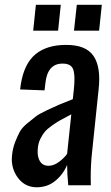

<svg xmlns="http://www.w3.org/2000/svg" viewBox="-20 -774 463 802"><path d="M118.7 -646 129.9 -753.9H233.9L222.7 -646ZM289.1 -646 300.8 -753.9H405.3L394 -646ZM132.8 8.3Q83.5 7.8 54.2 -32.2Q29.3 -66.4 29.3 -109.4Q29.3 -117.2 30.3 -125.5Q33.2 -154.8 43 -179.9Q52.7 -205.1 62.3 -222.9Q71.8 -240.7 94.7 -259.5Q117.7 -278.3 130.4 -288.1Q143.1 -297.9 177 -314Q210.9 -330.1 224.9 -335.9Q238.8 -341.8 280.8 -358.4Q283.2 -359.4 284.2 -359.9L288.6 -401.4Q291 -425.3 291 -443.4Q291 -469.7 285.6 -484.4Q276.4 -508.8 240.7 -508.3Q177.7 -508.3 169.4 -424.8L166 -396.5L64 -400.4Q64.5 -402.8 65.4 -410.4Q66.4 -418 66.9 -421.4Q80.6 -507.8 127.9 -547.1Q175.3 -586.4 255.4 -586.4Q338.4 -586.9 370.1 -541Q394.5 -505.9 394.5 -443.4Q394.5 -424.3 392.1 -402.3L364.3 -136.2Q358.9 -85.9 358.9 -31.2Q358.9 -15.6 359.4 0H265.1Q260.3 -49.3 260.3 -85Q243.7 -45.4 210.9 -18.6Q178.2 8.3 132.8 8.3ZM183.1 -81.5Q204.6 -81.5 226.6 -97.9Q248.5 -114.3 260.3 -131.3L277.8 -296.4Q274.4 -294.9 268.6 -291.5Q242.7 -277.8 230 -270.8Q217.3 -263.7 197.5 -249.8Q177.7 -235.8 167.7 -224.1Q157.7 -212.4 148.9 -194.6Q140.1 -176.8 138.2 -156.7Q137.2 -148.4 137.2 -141.1Q137.2 -116.2 146.5 -101.1Q158.2 -81.5 183.1 -81.5Z"/></svg>

Font: Oswald
Style: Regular
Weight: 400
Designer: Vernon Adams
Foundry: Vernon Adams
Version: 3.0; ttfautohint (v0.94.23-7a4d-dirty) -l 8 -r 50 -G 200 -x 